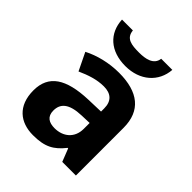

<svg xmlns="http://www.w3.org/2000/svg" viewBox="-216 -898 1036 1036"><g transform="rotate(45 302.0 -380.5)"><path d="M494 -771H409C403 -719 348 -710 301 -710C244 -710 198 -715 193 -771H110C115 -671 185 -606 300 -606C411 -606 487 -674 494 -771ZM302 -557C225 -557 151 -538 93 -508L142 -407C193 -430 243 -447 296 -447C349 -447 381 -421 381 -364V-340L286 -337C123 -331 42 -279 42 -163C42 -45 114 10 211 10C302 10 345 -15 392 -74H396L425 0H529V-364C529 -494 448 -557 302 -557ZM323 -251 381 -253V-208C381 -138 331 -99 267 -99C224 -99 195 -116 195 -162C195 -214 227 -248 323 -251Z"/></g></svg>

Font: Noto Traditional Nushu
Style: Bold
Weight: 700
Designer: LIU Zhao
Foundry: LiuZhao Studio
Version: Version 2.003